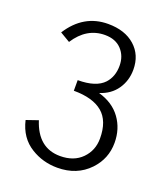

<svg xmlns="http://www.w3.org/2000/svg" viewBox="-131 -784 768 886"><g transform="rotate(20 253.0 -341.0)"><path d="M317 -379Q388 -359 425.5 -307.5Q463 -256 463 -187Q463 -109 409 -52Q349 11 253 11Q182 11 124 -25Q60 -64 41 -146L99 -166Q138 -44 247 -44Q314 -44 353.5 -84Q393 -124 393 -183Q393 -269 345.5 -309Q298 -349 204 -349V-401Q294 -401 332 -442Q363 -476 363 -529Q363 -577 333.5 -608.5Q304 -640 252 -640Q162 -640 106 -553L57 -582Q128 -693 248 -693Q331 -693 380 -649.5Q429 -606 429 -534Q429 -480 400 -438Q371 -396 317 -379Z"/></g></svg>

Font: Pavanam
Style: Regular
Weight: 400
Designer: Tharique Azeez
Foundry: Tharique Azeez
Version: Version 1.86; ttfautohint (v1.3) -l 8 -r 50 -G 200 -x 14 -D 